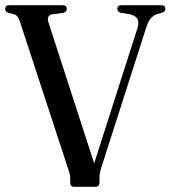

<svg xmlns="http://www.w3.org/2000/svg" viewBox="-21 -720 658 740"><path d="M431 -685.5Q431 -700 447.5 -700H600Q616.5 -700 616.5 -685.5Q616.5 -676 603.5 -671L582.5 -665Q569 -660 559 -647.8Q549 -635.5 541.5 -610.5L369.5 -74.5Q366 -63.5 364.2 -54.8Q362.5 -46 362.5 -36.5V-18Q362.5 0 348 0H264Q249.5 0 249.5 -18.5V-37Q249.5 -44 247 -52Q244.5 -60 241.5 -69.5L55.5 -637.5Q48 -660 35 -664.5L11.5 -670.5Q-1 -675 -1 -685.5Q-1 -700 15.5 -700H219.5Q236.5 -700 236.5 -685.5Q236.5 -675 222.5 -670.5L178.5 -664.5Q157.5 -659.5 166 -633L342 -90.5L508.5 -610.5Q515.5 -632.5 509.5 -645.8Q503.5 -659 479 -665L444 -671Q431 -675 431 -685.5Z"/></svg>

Font: Fraunces 144pt S050
Style: Regular
Weight: 400
Version: Version 1.000; ttfautohint (v1.8.3)